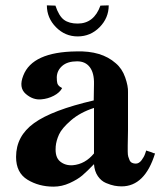

<svg xmlns="http://www.w3.org/2000/svg" viewBox="-20 -680 612 717"><path d="M155 -660 187 -659Q200 -620 219 -606Q238 -592 270 -592Q331 -592 355 -659Q356 -659 368.5 -659.5Q381 -660 386 -660Q386 -613 352 -578.5Q318 -544 270 -544Q223 -544 189 -578.5Q155 -613 155 -660ZM559 -107Q521 16 434 16Q421 16 407.5 13.5Q394 11 376 3.5Q358 -4 345.5 -22Q333 -40 331 -67Q305 -40 287.5 -25Q270 -10 240.5 3.5Q211 17 180 17Q125 17 82.5 -9Q40 -35 40 -94Q40 -172 107.5 -220.5Q175 -269 330 -305L331 -366Q332 -407 315.5 -429Q299 -451 268 -451Q232 -451 212.5 -434Q193 -417 192 -392Q192 -377 194 -369.5Q196 -362 204 -356L212 -351Q203 -334 181 -322.5Q159 -311 134 -309Q103 -306 76 -329.5Q49 -353 67 -398Q101 -486 265 -488Q359 -491 412 -444Q436 -424 447.5 -391Q459 -358 458 -336V-313V-193Q458 -181 457.5 -164Q457 -147 457 -137Q457 -127 457 -114.5Q457 -102 459 -95Q461 -88 464 -81.5Q467 -75 473 -72Q479 -69 487 -69Q499 -69 508.5 -81.5Q518 -94 522 -106L526 -118Q528 -117 531.5 -116Q535 -115 542.5 -112.5Q550 -110 554 -108ZM331 -107V-277Q279 -260 245 -230.5Q211 -201 200.5 -178Q190 -155 188 -133V-131Q185 -93 204.5 -77Q224 -61 252 -63Q298 -67 331 -107Z"/></svg>

Font: GFS Artemisia
Style: Bold
Weight: 700
Designer: Designed by Takis Katsoulidis.
Foundry: Designed by Takis Katsoulidis.
Version: Version 1.0